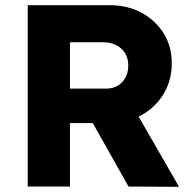

<svg xmlns="http://www.w3.org/2000/svg" viewBox="-20 -720 744 741"><path d="M87 0V-700H404Q472 -700 526 -671Q580 -642 611.5 -591.5Q643 -541 643 -476Q643 -406 608 -352Q573 -298 515 -270L671 1L476 0L338 -245H250V0ZM250 -378H389Q428 -378 451.5 -403Q475 -428 475 -467Q475 -508 448 -532.5Q421 -557 374 -557H250Z"/></svg>

Font: Readex Pro
Style: Bold
Weight: 700
Designer: Bonnie Shaver-Troup, Thomas Jockin
Foundry: Lexend
Version: Version 1.203; ttfautohint (v1.8.3)